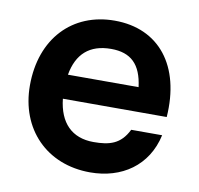

<svg xmlns="http://www.w3.org/2000/svg" viewBox="-68 -626 738 712"><g transform="rotate(10 301.0 -270.0)"><path d="M315.5 15C434 15 529 -48.5 555 -167H438.5C410 -109 368 -98 308.5 -98C226.5 -98 178.5 -147.5 169 -236.5H560C574 -431 476 -555 308.5 -555C149.5 -555 40 -441 40 -264C40 -100 151.5 15 315.5 15ZM172 -327.5C186 -407.5 232.5 -449.5 313.5 -449.5C388 -449.5 427.5 -412 438 -327.5Z"/></g></svg>

Font: Eudonet
Style: Bold
Weight: 700
Designer: Mikhail Sharanda
Foundry: Mikhail Sharanda
Version: Version 4.503;Glyphs 3.1.2 (3151)